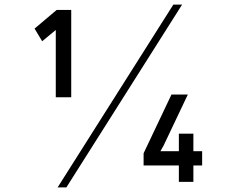

<svg xmlns="http://www.w3.org/2000/svg" viewBox="-20 -783 1040 833"><path d="M732 -763H770L268 30H230ZM289 -361H222V-653L163 -604L130 -659L226 -740H289ZM795 -373 690 -152 676 -127H756V-203H819V-127H857V-65H819V6H756V-65H603V-118L724 -373Z"/></svg>

Font: Kreadon Light
Style: Bold
Weight: 600
Designer: Reiya WATANABE
Foundry: StudioGnu
Version: Version 1.003; ttfautohint (v1.8.4.7-5d5b);gftools[0.9.32]